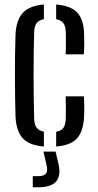

<svg xmlns="http://www.w3.org/2000/svg" viewBox="-20 -626 425 829"><path d="M47 -123Q46 -159 45.2 -203.8Q44.5 -248.5 44.5 -296.5Q44.5 -344.5 45 -390.8Q45.5 -437 47 -476Q50 -540 78.8 -570.8Q107.5 -601.5 169.5 -606.5V-543.5Q147.5 -539 137.8 -525.8Q128 -512.5 127.5 -486Q126 -439.5 125.5 -394Q125 -348.5 125 -302.5Q125 -256.5 125.5 -210Q126 -163.5 127.5 -115Q128 -88.5 138 -75Q148 -61.5 169.5 -57.5V6.5Q106 1.5 78 -29.2Q50 -60 47 -123ZM222.5 6.5V-57Q244.5 -61 254 -74.5Q263.5 -88 264 -115.5Q264.5 -136.5 264.5 -158.5Q264.5 -180.5 263.5 -210H342Q343.5 -192 343.8 -166.2Q344 -140.5 343 -123Q340.5 -60 312.8 -29Q285 2 222.5 6.5ZM263.5 -391.5Q264.5 -408 264.5 -424.5Q264.5 -441 264.5 -457Q264.5 -473 264 -486.5Q263.5 -512.5 253.8 -525.8Q244 -539 222.5 -543V-606.5Q285 -602 313.5 -571.5Q342 -541 343 -478.5Q344 -458 343.8 -434.5Q343.5 -411 342 -391.5ZM121.5 182.5V134.5H146Q170 134.5 178.5 123.2Q187 112 181 86.5L167.5 28.5H220L233.5 86.5Q243 135 221.2 158.8Q199.5 182.5 146.5 182.5Z"/></svg>

Font: Big Shoulders Stencil Text Thin
Style: Regular
Weight: 400
Version: Version 2.001